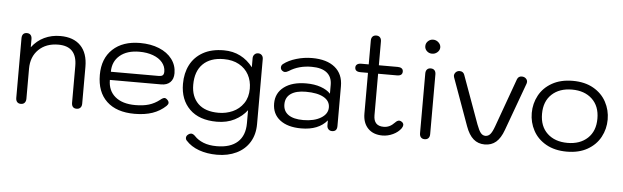

<svg xmlns="http://www.w3.org/2000/svg" viewBox="-55 -917 4468 1378"><g transform="rotate(5 2179.0 -228.0)"><path d="M71 -30V-460Q71 -479 80 -489.5Q89 -500 107 -500Q124 -500 133.5 -489.5Q143 -479 143 -460V-401Q180 -450 232.5 -475Q285 -500 348 -500Q443 -500 494.5 -447Q546 -394 546 -295V-30Q546 -11 536 -0.5Q526 10 509 10Q491 10 482 -0.5Q473 -11 473 -30V-295Q473 -437 339 -437Q251 -437 197.5 -385Q144 -333 144 -247V-30Q144 -12 134.5 -1Q125 10 107 10Q90 10 80.5 -0.5Q71 -11 71 -30Z M654 -247Q654 -365 726 -432.5Q798 -500 923 -500Q1000 -500 1060 -475.5Q1120 -451 1153.5 -406.5Q1187 -362 1187 -305Q1187 -263 1163.5 -240Q1140 -217 1099 -217H729Q729 -140 781 -96.5Q833 -53 926 -53Q983 -53 1024 -65.5Q1065 -78 1101 -106Q1120 -122 1132 -122Q1141 -122 1149 -114Q1163 -102 1163 -89Q1163 -79 1151 -67Q1110 -28 1055 -9Q1000 10 926 10Q796 10 725 -57Q654 -124 654 -247ZM1077 -276Q1095 -276 1104 -283.5Q1113 -291 1113 -311Q1113 -347 1089 -376Q1065 -405 1021.5 -421Q978 -437 923 -437Q834 -437 782.5 -393.5Q731 -350 731 -276Z M1317 169Q1309 161 1309 149Q1309 134 1325 123Q1335 116 1344 116Q1359 116 1374 132Q1398 158 1438 174Q1478 190 1534 190Q1632 190 1684 143Q1736 96 1736 7V-87Q1702 -42 1647 -13.5Q1592 15 1519 15Q1392 15 1323 -53Q1254 -121 1254 -235Q1254 -312 1284.5 -371.5Q1315 -431 1376 -465.5Q1437 -500 1526 -500Q1592 -500 1645 -473Q1698 -446 1736 -396V-462Q1736 -478 1746.5 -489Q1757 -500 1773 -500Q1789 -500 1799 -489.5Q1809 -479 1809 -462V7Q1809 82 1775.5 137Q1742 192 1681 221.5Q1620 251 1541 251Q1469 251 1411 230Q1353 209 1317 169ZM1735 -242Q1735 -298 1711 -342Q1687 -386 1641 -411.5Q1595 -437 1531 -437Q1434 -437 1381 -384.5Q1328 -332 1328 -235Q1328 -149 1378.5 -99.5Q1429 -50 1526 -50Q1580 -50 1627.5 -71Q1675 -92 1705 -135.5Q1735 -179 1735 -242Z M1918 -152Q1918 -227 1976.5 -271Q2035 -315 2136 -315Q2195 -315 2240.5 -299Q2286 -283 2311 -256V-320Q2311 -377 2273.5 -407Q2236 -437 2164 -437Q2071 -437 2003 -393Q1986 -383 1975 -383Q1965 -383 1955 -391Q1944 -400 1944 -414Q1944 -429 1957 -439Q1993 -467 2048.5 -483.5Q2104 -500 2162 -500Q2268 -500 2326.5 -452Q2385 -404 2385 -317V-29Q2385 10 2349 10Q2333 10 2323 -0.5Q2313 -11 2313 -28V-64Q2251 10 2127 10Q2029 10 1973.5 -33Q1918 -76 1918 -152ZM2312 -157Q2312 -204 2266.5 -229.5Q2221 -255 2138 -255Q2068 -255 2030 -228.5Q1992 -202 1992 -152Q1992 -103 2029 -77Q2066 -51 2136 -51Q2214 -51 2263 -80.5Q2312 -110 2312 -157Z M2855 -78Q2855 -68 2846 -54Q2825 -25 2788 -7.5Q2751 10 2712 10Q2646 10 2608 -29Q2570 -68 2570 -136V-429H2516Q2476 -429 2476 -460Q2476 -474 2486.5 -482Q2497 -490 2516 -490H2570V-661Q2570 -680 2579.5 -690.5Q2589 -701 2607 -701Q2624 -701 2633.5 -690.5Q2643 -680 2643 -661V-490H2779Q2797 -490 2807.5 -482.5Q2818 -475 2818 -460Q2818 -429 2779 -429H2643V-130Q2643 -53 2715 -53Q2738 -53 2757 -62Q2776 -71 2795 -91Q2810 -107 2824 -107Q2833 -107 2844 -99Q2855 -90 2855 -78Z M2963 -656Q2963 -677 2978.5 -692Q2994 -707 3016 -707Q3038 -707 3054.5 -691.5Q3071 -676 3071 -656Q3071 -636 3054.5 -621Q3038 -606 3016 -606Q2994 -606 2978.5 -620.5Q2963 -635 2963 -656ZM2980 -30V-460Q2980 -479 2989.5 -489.5Q2999 -500 3016 -500Q3034 -500 3043.5 -489.5Q3053 -479 3053 -460V-30Q3053 -11 3043.5 -0.5Q3034 10 3016 10Q2999 10 2989.5 -0.5Q2980 -11 2980 -30Z M3312 -109 3188 -452Q3186 -460 3186 -463Q3186 -474 3193 -483.5Q3200 -493 3211 -497Q3216 -499 3226 -499Q3238 -499 3246.5 -493Q3255 -487 3259 -476L3385 -129Q3401 -86 3415 -69Q3429 -52 3449 -52Q3469 -52 3483.5 -68.5Q3498 -85 3513 -127L3639 -476Q3648 -499 3672 -499Q3690 -499 3701.5 -488.5Q3713 -478 3713 -463Q3713 -460 3711 -452L3585 -107Q3563 -46 3530 -18Q3497 10 3449 10Q3401 10 3367.5 -19Q3334 -48 3312 -109Z M3766 -245Q3766 -313 3797.5 -371.5Q3829 -430 3891 -465Q3953 -500 4040 -500Q4127 -500 4188.5 -465Q4250 -430 4281.5 -371.5Q4313 -313 4313 -245Q4313 -177 4281.5 -118.5Q4250 -60 4188.5 -25Q4127 10 4040 10Q3953 10 3891 -25Q3829 -60 3797.5 -118.5Q3766 -177 3766 -245ZM4239 -245Q4239 -335 4184.5 -386Q4130 -437 4040 -437Q3949 -437 3894.5 -386Q3840 -335 3840 -245Q3840 -155 3894.5 -104Q3949 -53 4040 -53Q4130 -53 4184.5 -104Q4239 -155 4239 -245Z"/></g></svg>

Font: Kodchasan
Style: Regular
Weight: 400
Version: Version 1.000; ttfautohint (v1.6)